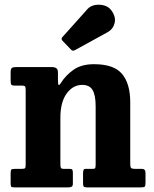

<svg xmlns="http://www.w3.org/2000/svg" viewBox="-20 -810 664 830"><path d="M74 -440H43.5Q31.5 -440 28.8 -444.2Q26 -448.5 26 -462V-498Q26 -511.5 30.8 -515.8Q35.5 -520 48 -520H205Q216.5 -520 223.5 -515Q230.5 -510 230.5 -496V-466.5Q230.5 -446 233.2 -443Q236 -440 244 -452.5Q264 -484.5 298 -508.5Q332 -532.5 386.5 -532.5Q472.5 -532.5 507.8 -490.2Q543 -448 543 -368V-102Q543 -87.5 546.8 -83.8Q550.5 -80 563.5 -80H593.5Q609 -80 609 -62.5V-21Q609 -5.5 605.5 -2.8Q602 0 587 0H356Q344.5 0 341.8 -3.8Q339 -7.5 339 -19.5V-60Q339 -69 340.8 -74.5Q342.5 -80 351 -80H380Q389.5 -80 391.5 -83.2Q393.5 -86.5 393.5 -100V-350.5Q393.5 -398.5 380.2 -420.8Q367 -443 335.5 -443Q295.5 -443 268.2 -405.8Q241 -368.5 241 -300.5V-99Q241 -88.5 243.5 -84.2Q246 -80 254.5 -80H280.5Q289.5 -80 292.2 -76.8Q295 -73.5 295 -61.5V-17Q295 -6 290 -3Q285 0 275 0H41.5Q30.5 0 28.2 -3.5Q26 -7 26 -18.5V-61.5Q26 -74 29.2 -77Q32.5 -80 44.5 -80H73Q84 -80 87.5 -82.2Q91 -84.5 91 -98V-421.5Q91 -434 87.8 -437Q84.5 -440 74 -440ZM287 -595.5 250.5 -633.5Q242 -642.5 250.5 -650.5L358 -770.5Q369.5 -784 389.8 -788Q410 -792 430 -786.5Q450 -781 461.5 -765Q482 -737 475.5 -710.5Q469 -684 445.5 -671L304.5 -593.5Q294.5 -587.5 287 -595.5Z"/></svg>

Font: Besley* Narrow
Style: Bold
Weight: 700
Width: 4
Designer: Owen Earl
Foundry: indestructible type*
Version: Version 3.000; ttfautohint (v1.8.3)